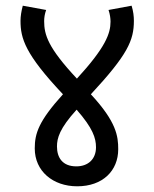

<svg xmlns="http://www.w3.org/2000/svg" viewBox="-20 -652 540 674"><path d="M395 -128C395 -174 389 -224 299 -321C428 -460 450 -510 450 -579C450 -595 448 -612 442 -632L361 -617C366 -602 368 -588 368 -576C368 -534 350 -485 250 -376C148 -485 135 -530 135 -578C135 -590 137 -603 142 -617L60 -632C55 -613 52 -595 52 -579C52 -517 68 -462 201 -321C116 -227 102 -184 102 -131C102 -51 166 2 251 2C341 2 395 -53 395 -128ZM180 -138C180 -167 189 -201 249 -267C306 -202 317 -167 317 -135C317 -94 290 -68 248 -68C199 -68 180 -99 180 -138Z"/></svg>

Font: Noto Sans Devanagari UI SemiCondensed
Style: Regular
Weight: 400
Width: 4
Designer: Jelle Bosma - Monotype Design Team
Foundry: Monotype Imaging Inc.
Version: Version 2.004